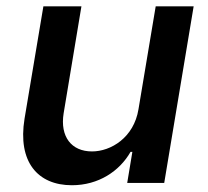

<svg xmlns="http://www.w3.org/2000/svg" viewBox="-20 -565 642 593"><path d="M407.7 -227.6C393.5 -139.9 322.4 -97.3 264.2 -97.3C200.6 -97.3 165.1 -142.8 176.5 -214.8L231.5 -545.5H114L55.8 -198.5C34.1 -65.3 96.2 7.1 202.1 7.1C284.1 7.1 349.1 -36.2 383.2 -95.9H388.8L372.9 0H487.2L578.1 -545.5H460.9Z"/></svg>

Font: Magic Ui Pro Semi Bold
Style: Italic
Weight: 600
Italic angle: -9.39999°
Designer: Stefan Endress, Andreas Faust
Version: Version 1.000;FEAKit 1.0